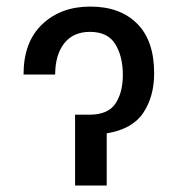

<svg xmlns="http://www.w3.org/2000/svg" viewBox="-20 -573 549 593"><path d="M52.7 -342.8Q52.7 -443.4 110.4 -498Q168 -552.7 258.8 -552.7Q350.6 -552.7 403.3 -500.2Q456.1 -447.8 456.1 -346.7Q456.1 -274.9 422.6 -224.6Q389.2 -174.3 309.6 -161.1V0H211.9V-218.8H256.8Q313.5 -218.8 336.4 -252.9Q359.4 -287.1 359.4 -341.8Q359.4 -398.4 336.2 -436.5Q313 -474.6 257.8 -474.6Q206.1 -474.6 178.2 -439Q150.4 -403.3 150.4 -342.8Z"/></svg>

Font: Inter Display
Style: Regular
Weight: 400
Designer: Rasmus Andersson
Foundry: rsms
Version: Version 4.000;git-37864ae